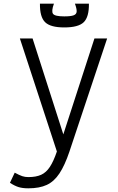

<svg xmlns="http://www.w3.org/2000/svg" viewBox="-20 -827 640 1043"><path d="M134 196Q103 196 81.5 189.5Q60 183 34 166L60 111Q86 125 101 130Q116 135 134 135Q176 135 203.5 122.5Q231 110 251 79.5Q271 49 289 -4L88 -618H157L324 -97L493 -618H562L357 -3Q332 71 303 115Q274 159 234 177.5Q194 196 134 196ZM329 -678Q254 -678 225 -706.5Q196 -735 197 -807H273Q258 -766 268 -752Q278 -738 329 -738Q365 -738 380.5 -744Q396 -750 396.5 -765Q397 -780 387 -807H463Q464 -735 435 -706.5Q406 -678 329 -678Z"/></svg>

Font: Victor Mono Light
Style: Regular
Weight: 300
Monospace: yes
Designer: Rune Bjørnerås
Version: Version 1.561;gftools[0.9.30]